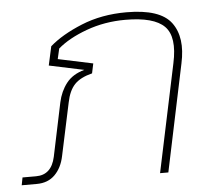

<svg xmlns="http://www.w3.org/2000/svg" viewBox="-44 -598 725 647"><g transform="rotate(-5 318.0 -275.0)"><path d="M4 0 9 -26H55Q107 -26 120 -86L158 -267Q166 -304 187 -331Q208 -358 248 -369L130 -394L144 -458Q185 -494 253.5 -522Q322 -550 406 -550Q520 -550 557.5 -499.5Q595 -449 576 -362L500 0H472L549 -365Q568 -453 532.5 -489Q497 -525 400 -525Q330 -525 268.5 -502.5Q207 -480 170 -448L162 -413L280 -388L273 -355Q233 -345 213.5 -324.5Q194 -304 186 -264L148 -86Q140 -47 116.5 -23.5Q93 0 55 0Z"/></g></svg>

Font: Kanit Thin
Style: Italic
Weight: 250
Italic angle: -12°
Designer: Katatrad Team
Foundry: CadsonDemak
Version: Version 2.000; ttfautohint (v1.8.3)